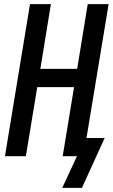

<svg xmlns="http://www.w3.org/2000/svg" viewBox="-20 -755 545 928"><path d="M281 153 352 0H283L338 -334H160L105 0H4L125 -735H226L175 -422H353L404 -735H505L398 -88H486L376 153Z"/></svg>

Font: Iosevka Semibold Oblique
Style: Regular
Weight: 600
Italic angle: -9°
Monospace: yes
Designer: Belleve Invis
Foundry: Belleve Invis
Version: Version 32.5.0; ttfautohint (v1.8.4)